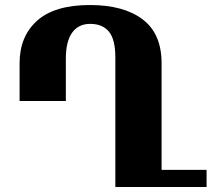

<svg xmlns="http://www.w3.org/2000/svg" viewBox="-20 -744 847 764"><path d="M338 -724Q472 -724 547.5 -667Q623 -610 623 -492V-68H802V0H439V-515Q439 -587 413.5 -618Q388 -649 339 -649Q292 -649 267 -614Q242 -579 242 -511V-342H58V-493Q58 -599 127.5 -661.5Q197 -724 338 -724Z"/></svg>

Font: Noto Serif Armenian SemiCondensed Black
Style: Regular
Weight: 900
Width: 4
Designer: Monotype Design Team
Foundry: Monotype Imaging Inc.
Version: Version 2.008; ttfautohint (v1.8.4.7-5d5b)